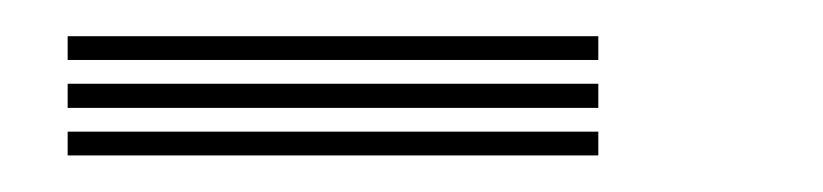

<svg xmlns="http://www.w3.org/2000/svg" viewBox="-20 -730 450 105"><path d="M17 -697.2V-710.2H307.2V-697.2ZM17 -645V-658H307.2V-645ZM17 -671V-684.2H307.2V-671Z"/></svg>

Font: Big Shoulders Inline Text Thin
Style: Regular
Weight: 400
Version: Version 2.002